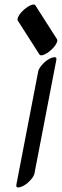

<svg xmlns="http://www.w3.org/2000/svg" viewBox="-20 -795 275 853"><path d="M137.3 -771 233.1 -621Q237.5 -614 229.3 -599.5Q221 -585 204.8 -571Q188.5 -557 174.1 -551.5Q159.6 -546 155.2 -553L59.3 -703Q54.9 -710 63.2 -724.5Q71.5 -739 87.7 -753Q103.9 -767 118.4 -772.5Q132.9 -778 137.3 -771ZM215.2 -540Q233.6 -544 230.3 -529L133.2 -25Q131.1 -13 117.8 2.5Q104.4 18 90.7 26.5Q76.9 35 67.8 37Q49.4 41 52.8 25L149.8 -478Q151.8 -489 165.2 -505Q178.6 -521 192.3 -529.5Q206.1 -538 215.2 -540Z"/></svg>

Font: Kavivanar
Style: Regular
Weight: 400
Designer: Tharique Azeez
Foundry: Tharique Azeez
Version: Version 1.88